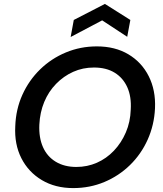

<svg xmlns="http://www.w3.org/2000/svg" viewBox="-20 -949 833 981"><path d="M354 12Q262 12 193.5 -29Q125 -70 89 -141Q53 -212 58 -304Q61 -391 94.5 -465Q128 -539 185 -594.5Q242 -650 316.5 -681Q391 -712 475 -712Q568 -712 636 -671.5Q704 -631 740 -559.5Q776 -488 772 -396Q768 -310 734.5 -235.5Q701 -161 644 -105.5Q587 -50 513 -19Q439 12 354 12ZM370 -96Q426 -96 475 -117.5Q524 -139 562 -179Q600 -219 623 -272.5Q646 -326 648 -389Q652 -455 630.5 -503Q609 -551 566 -577.5Q523 -604 460 -604Q403 -604 354 -582Q305 -560 266.5 -520.5Q228 -481 206 -428Q184 -375 181 -312Q178 -246 199.5 -197.5Q221 -149 265 -122.5Q309 -96 370 -96ZM341 -760 357 -847 516 -929 646 -847 630 -761 502 -845Z"/></svg>

Font: DM Sans 28pt SemiBold
Style: Italic
Weight: 600
Italic angle: -10°
Version: Version 4.004;gftools[0.9.30]